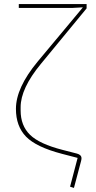

<svg xmlns="http://www.w3.org/2000/svg" viewBox="-20 -760 468 940"><path d="M72 -721V-740H404V-719L180 -447Q81 -327 81 -235V-219Q81 -145 127 -100Q173 -55 287 -26L357 -8Q379 -2 379 15Q379 20 377 28L342 160L323 154L360 13L283 -7Q157 -40 107.5 -91Q58 -142 58 -227Q58 -330 164 -458L385 -723V-724L331 -721Z"/></svg>

Font: IBM Plex Sans Thin
Style: Regular
Weight: 100
Designer: Mike Abbink, Paul van der Laan, Pieter van Rosmalen
Foundry: Bold Monday
Version: Version 3.0